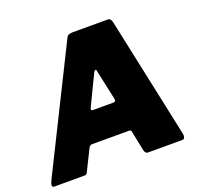

<svg xmlns="http://www.w3.org/2000/svg" viewBox="-144 -885 1071 1027"><g transform="rotate(-20 391.5 -371.0)"><path d="M-4 0Q-15 0 -15.5 -10Q-16 -20 -5 -42L334 -724Q340 -736 349.5 -739Q359 -742 372 -742H569Q582 -742 587 -732Q592 -722 594 -710L739 -29Q741 -19 738 -9.5Q735 0 724 0H528Q514 0 509 -22L486 -135Q485 -144 473 -144H263Q251 -144 244 -131L184 -10Q181 -4 177 -2Q173 0 162 0H-4ZM446 -314Q463 -314 458 -334L422 -501Q421 -511 416 -511Q411 -511 406 -502L323 -330Q319 -320 321 -317Q323 -314 332 -314Z"/></g></svg>

Font: Libre Franklin Black
Style: Italic
Weight: 900
Italic angle: -8°
Designer: Pablo Impallari, Rodrigo Fuenzalida, Nhung Nguyen
Foundry: Impallari Type
Version: Version 3.000